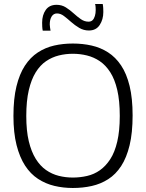

<svg xmlns="http://www.w3.org/2000/svg" viewBox="-20 -927 728 957"><path d="M343 -42Q379 -42 414 -50Q449 -58 478 -78.5Q507 -99 529.5 -133.5Q552 -168 564.5 -221.5Q577 -275 577 -349Q577 -425 564.5 -478.5Q552 -532 529.5 -567Q507 -602 477.5 -622Q448 -642 413.5 -650.5Q379 -659 343 -659Q307 -659 273 -650.5Q239 -642 209.5 -622Q180 -602 158 -566.5Q136 -531 123.5 -477.5Q111 -424 111 -349Q111 -275 123.5 -223Q136 -171 158 -135.5Q180 -100 209.5 -79.5Q239 -59 273 -50.5Q307 -42 343 -42ZM343 10Q295 10 251 -0.5Q207 -11 169.5 -35.5Q132 -60 105 -101.5Q78 -143 62.5 -204Q47 -265 47 -349Q47 -435 62 -496.5Q77 -558 104 -599.5Q131 -641 168.5 -665.5Q206 -690 250 -700Q294 -710 343 -710Q392 -710 436.5 -700Q481 -690 518.5 -666Q556 -642 583.5 -601Q611 -560 626 -498.5Q641 -437 641 -352Q641 -265 626 -203Q611 -141 584 -99.5Q557 -58 519.5 -34Q482 -10 437.5 0Q393 10 343 10ZM193 -774Q191 -784 190.5 -794.5Q190 -805 190 -814Q190 -852 208 -877.5Q226 -903 262 -903Q288 -903 308.5 -890Q329 -877 347 -860.5Q365 -844 383 -831.5Q401 -819 421 -819Q434 -819 441.5 -826.5Q449 -834 453 -847.5Q457 -861 457 -877Q457 -884 456.5 -892Q456 -900 454 -907H492Q494 -897 494.5 -886.5Q495 -876 495 -867Q495 -830 477 -802.5Q459 -775 423 -775Q397 -775 375 -788Q353 -801 334.5 -817.5Q316 -834 299 -847Q282 -860 264 -860Q247 -860 237.5 -845Q228 -830 228 -805Q228 -797 229.5 -789Q231 -781 232 -774Z"/></svg>

Font: Georama ExtraCondensed Thin Light
Style: Regular
Weight: 300
Version: Version 1.001